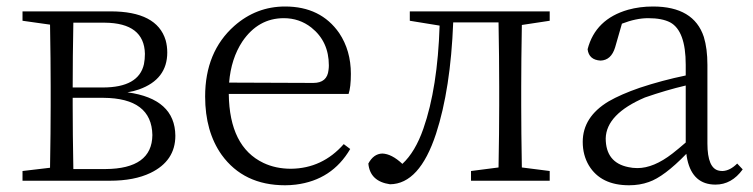

<svg xmlns="http://www.w3.org/2000/svg" viewBox="-20 -545 2272 579"><path d="M201.2 -35.2H297.9Q438.5 -36.1 439.5 -137.7Q437.5 -249 292 -250H199.2V-226.6Q199.2 -144.5 201.2 -35.2ZM295.9 -476.6H201.2Q199.2 -373 199.2 -281.2H290Q398.4 -281.2 414.1 -351.6Q417 -366.2 417 -382.8Q415 -475.6 295.9 -476.6ZM47.9 -510.7H313.5Q453.1 -510.7 479.5 -423.8Q484.4 -406.2 484.4 -386.7Q484.4 -305.7 399.4 -275.4Q382.8 -269.5 364.3 -266.6Q507.8 -247.1 508.8 -135.7Q508.8 -59.6 433.6 -23.4Q384.8 0 311.5 0H47.9V-29.3L130.9 -39.1Q132.8 -150.4 132.8 -226.6V-284.2Q132.8 -361.3 130.9 -470.7L47.9 -482.4Z M670.9 -295.9 924.8 -294.9Q966.8 -294.9 970.7 -334Q971.7 -340.8 971.7 -347.7Q971.7 -419.9 918.9 -461.9Q882.8 -490.2 835.9 -490.2Q758.8 -490.2 710.9 -419.9Q676.8 -368.2 670.9 -295.9ZM1031.2 -261.7H669.9Q671.9 -102.5 774.4 -53.7Q811.5 -36.1 857.4 -36.1Q952.1 -37.1 1016.6 -110.4L1036.1 -95.7Q981.4 -2 872.1 11.7Q855.5 13.7 839.8 13.7Q714.8 13.7 648.4 -78.1Q598.6 -148.4 598.6 -253.9Q598.6 -388.7 686.5 -466.8Q752.9 -525.4 839.8 -525.4Q947.3 -525.4 1002.9 -445.3Q1038.1 -392.6 1038.1 -322.3Q1038.1 -282.2 1031.2 -261.7Z M1637.7 -482.4 1553.7 -469.7Q1551.8 -360.4 1551.8 -284.2V-226.6Q1551.8 -149.4 1553.7 -40L1637.7 -29.3V0H1400.4V-29.3L1483.4 -40Q1485.4 -149.4 1485.4 -226.6V-284.2Q1485.4 -368.2 1483.4 -477.5H1346.7Q1338.9 -276.4 1294.9 -141.6Q1245.1 9.8 1156.2 10.7Q1095.7 2 1090.8 -51.8Q1106.4 -81.1 1132.8 -82Q1161.1 -81.1 1193.4 -50.8Q1232.4 -86.9 1256.8 -157.2Q1299.8 -280.3 1305.7 -467.8L1215.8 -482.4V-510.7H1637.7Z M2047.9 -115.2V-287.1Q1989.3 -273.4 1924.8 -251Q1808.6 -201.2 1806.6 -127.9Q1806.6 -54.7 1875 -41Q1887.7 -38.1 1902.3 -38.1Q1951.2 -38.1 2007.8 -82Q2025.4 -95.7 2047.9 -115.2ZM2203.1 -51.8 2219.7 -34.2Q2186.5 11.7 2137.7 11.7Q2069.3 11.7 2052.7 -63.5Q2050.8 -72.3 2049.8 -81.1Q1982.4 -11.7 1936.5 3.9Q1909.2 13.7 1877 13.7Q1792 13.7 1755.9 -45.9Q1737.3 -77.1 1737.3 -117.2Q1737.3 -192.4 1815.4 -239.3Q1852.5 -260.7 1909.2 -280.3Q1976.6 -302.7 2047.9 -317.4V-349.6Q2047.9 -452.1 2001 -477.5Q1976.6 -490.2 1934.6 -490.2Q1898.4 -490.2 1855.5 -473.6L1835 -402.3Q1823.2 -363.3 1791 -362.3Q1755.9 -364.3 1752 -396.5Q1775.4 -487.3 1874 -515.6Q1909.2 -525.4 1949.2 -525.4Q2072.3 -525.4 2102.5 -433.6Q2113.3 -398.4 2113.3 -349.6V-112.3Q2113.3 -37.1 2148.4 -30.3Q2153.3 -29.3 2159.2 -29.3Q2181.6 -30.3 2203.1 -51.8Z"/></svg>

Font: GenYoMin JP Light
Style: Regular
Weight: 300
Version: Version 1.001;PS 1;hotconv 16.6.51;makeotf.lib2.5.65220 DEVE